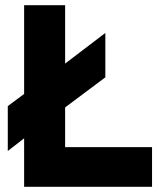

<svg xmlns="http://www.w3.org/2000/svg" viewBox="-20 -720 611 740"><path d="M73 0V-187L10 -138V-311L73 -358V-700H231V-475L386 -593V-422L231 -306V-153H566V0Z"/></svg>

Font: Overpass Black
Style: Regular
Weight: 900
Designer: Delve Withrington, Dave Bailey, Thomas Jockin
Foundry: Delve Fonts LLC
Version: Version 4.000; ttfautohint (v1.8.3)